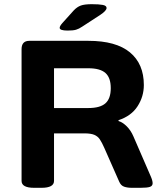

<svg xmlns="http://www.w3.org/2000/svg" viewBox="-20 -895 772 917"><path d="M143 2Q83 2 83 -31V-660Q83 -700 120 -700H402Q534 -700 600.5 -645Q667 -590 667 -489Q667 -434 637 -387.5Q607 -341 546 -321V-317Q566 -311 585.5 -291.5Q605 -272 617 -244L699 -55Q704 -44 706.5 -35Q709 -26 709 -20Q709 -7 696 -2.5Q683 2 651 2H610Q588 2 572.5 -3.5Q557 -9 549 -28L478 -189Q467 -214 457 -229Q447 -244 430.5 -251Q414 -258 383 -258H238V-31Q238 2 178 2ZM238 -379H402Q458 -379 483.5 -401.5Q509 -424 509 -474Q509 -524 483.5 -546.5Q458 -569 402 -569H238ZM303 -749Q265 -749 265 -762Q265 -766 268 -771.5Q271 -777 278 -785L332 -845Q348 -862 366 -868.5Q384 -875 418 -875Q453 -875 471 -871.5Q489 -868 489 -857Q489 -844 459 -824L373 -768Q357 -757 343 -753Q329 -749 303 -749Z"/></svg>

Font: Asap Expanded
Style: Bold
Weight: 700
Width: 7
Designer: Pablo Cosgaya
Foundry: Omnibus-Type
Version: Version 3.001; ttfautohint (v1.8.4.7-5d5b)